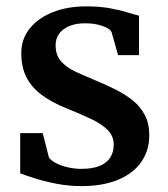

<svg xmlns="http://www.w3.org/2000/svg" viewBox="-20 -588 540 618"><path d="M242 11Q201 11 162.2 3.5Q123.5 -4 92.8 -13.8Q62 -23.5 45 -30V-159.5H117.5L137.5 -81Q143.5 -72 159.2 -63.5Q175 -55 196.8 -49.8Q218.5 -44.5 241.5 -44.5Q278.5 -44.5 301.5 -54.2Q324.5 -64 335.2 -81.5Q346 -99 346 -122Q346 -150 327 -169.2Q308 -188.5 273.8 -204.8Q239.5 -221 192.5 -240Q145.5 -259 113.5 -283Q81.5 -307 65 -339.5Q48.5 -372 48.5 -417Q48.5 -462 75.2 -495.8Q102 -529.5 149.2 -548.5Q196.5 -567.5 257 -567.5Q302 -567.5 335.2 -561.2Q368.5 -555 391.5 -547.8Q414.5 -540.5 427.5 -537.5V-410.5H360L339 -485Q334.5 -493 322.2 -499.2Q310 -505.5 292.8 -509.2Q275.5 -513 256.5 -513Q227 -513.5 204.8 -504.8Q182.5 -496 170.8 -480Q159 -464 159 -442.5Q159 -409.5 177.5 -389.5Q196 -369.5 225.8 -356Q255.5 -342.5 288 -329Q320.5 -315.5 351.2 -300.2Q382 -285 406.8 -265.2Q431.5 -245.5 446 -218Q460.5 -190.5 460.5 -152.5Q460.5 -104.5 435.5 -67.8Q410.5 -31 361.5 -10Q312.5 11 242 11Z"/></svg>

Font: Merriweather SemiBold
Style: Regular
Weight: 600
Version: Version 2.100